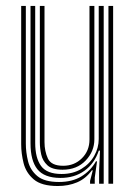

<svg xmlns="http://www.w3.org/2000/svg" viewBox="-20 -620 457 648"><path d="M175 7.8Q120.2 7.8 94 -14.5Q67.8 -36.8 59.6 -69.4Q51.5 -102 51.5 -133V-600H67.2V-135.2Q67.2 -106 74.6 -76Q82 -46 105.9 -25.9Q129.8 -5.8 179.2 -5.8Q224 -5.8 255 -24.8Q286 -43.8 303.8 -75.5H307.5L299.8 -20.5V0H284V-9.5L293.2 -45.2H290Q269.5 -17 240.2 -4.6Q211 7.8 175 7.8ZM346 0V-600H361.8V0ZM191.2 -47.2Q156.2 -47.2 140 -62.2Q123.8 -77.2 119.1 -98.6Q114.5 -120 114.5 -139.5V-600H130.2V-140.2Q130.2 -109.8 141.6 -85.1Q153 -60.5 193.2 -60.5Q231 -60.5 256.5 -85.9Q282 -111.2 282 -149V-600H298.5V-150Q298.5 -109 269 -78.1Q239.5 -47.2 191.2 -47.2ZM183.2 -19.5Q129.5 -19.8 106.2 -48.8Q83 -77.8 83 -136V-600H98.8V-137.5Q98.8 -87.2 118.5 -60Q138.2 -32.8 187.8 -32.8Q226.5 -32.8 254.6 -49.9Q282.8 -67 298 -94Q313.2 -121 313.2 -150.8V-600H330V0H314.5V-44L317.5 -111.8H313.5Q298.8 -68 264.9 -43.6Q231 -19.2 183.2 -19.5Z"/></svg>

Font: Big Shoulders Inline Text
Style: Regular
Weight: 400
Designer: Patric King
Foundry: XO Type Co
Version: Version 1.000